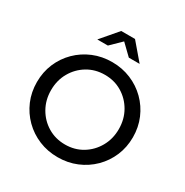

<svg xmlns="http://www.w3.org/2000/svg" viewBox="-205 -1085 1220 1263"><g transform="rotate(30 405.0 -453.0)"><path d="M405.6 11Q328.7 11 262.5 -16.5Q196.2 -44 146.3 -93.5Q96.3 -143 68.5 -208.5Q40.8 -274 40.8 -350Q40.8 -426 68.5 -491.5Q96.3 -557 146.3 -606.5Q196.4 -656 262.5 -683.5Q328.7 -711 405.6 -711Q481.8 -711 547.9 -683.5Q614.1 -656 664.1 -606.5Q714.1 -557 741.9 -491.5Q769.7 -426 769.7 -350Q769.7 -274 741.9 -208.5Q714.1 -143 664.1 -93.5Q614.1 -44 547.9 -16.5Q481.8 11 405.6 11ZM405.6 -85.6Q478.5 -85.6 536.4 -120.6Q594.3 -155.6 628.4 -215.7Q662.5 -275.8 662.5 -349.9Q662.5 -424.9 628.4 -484.7Q594.3 -544.4 536.4 -579.4Q478.5 -614.4 405.6 -614.4Q332.7 -614.4 274.4 -579.4Q216.1 -544.4 182 -484.6Q147.9 -424.9 147.9 -350Q147.9 -275.8 182.1 -215.7Q216.2 -155.7 274.5 -120.7Q332.8 -85.6 405.6 -85.6ZM484.2 -790.6 404.3 -867.9 325.1 -790.6H244.8L353.2 -917.5H458L566.4 -790.6Z"/></g></svg>

Font: Red Hat Display VF
Style: Regular
Weight: 300
Designer: Pentagram, MCKL
Foundry: Pentagram, MCKL
Version: Version 1.023